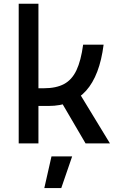

<svg xmlns="http://www.w3.org/2000/svg" viewBox="-20 -752 626 1007"><path d="M151.4 -196.3V-289.1H210Q274.4 -289.1 315.9 -311.3Q357.4 -333.5 381.1 -383.8Q404.8 -434.1 416 -517.6H523.4Q502.9 -356 431.4 -276.1Q359.9 -196.3 234.4 -196.3ZM78.1 0V-732.4H181.6V0ZM428.7 0 281.2 -252 378.9 -292 556.6 0ZM212.4 234.4 250 68.4H358.4L301.3 234.4Z"/></svg>

Font: Cascadia Mono
Style: Regular
Weight: 400
Monospace: yes
Designer: Aaron Bell
Foundry: Saja Typeworks
Version: Version 2102.003